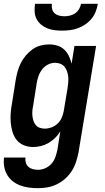

<svg xmlns="http://www.w3.org/2000/svg" viewBox="-31 -760 551 1003"><path d="M168 223Q144 223 120.5 220Q97 217 75.5 209Q54 201 36 187Q18 173 6.5 153.5Q-5 134 -9 110.5Q-13 87 -10 63H102Q100 77 104 90Q108 103 117.5 111.5Q127 120 140.5 123.5Q154 127 168 127Q187 127 206 118.5Q225 110 238.5 94.5Q252 79 258.5 60Q265 41 269 22L284 -74Q273 -55 257 -39.5Q241 -24 222 -13Q203 -2 182.5 3Q162 8 141 8Q116 8 93 -1.5Q70 -11 55.5 -29.5Q41 -48 34 -72Q27 -96 25 -120.5Q23 -145 25 -171Q27 -197 32 -222L51 -342Q55 -365 61 -387Q67 -409 77.5 -430Q88 -451 103.5 -469.5Q119 -488 138.5 -502Q158 -516 180.5 -522Q203 -528 226 -528Q248 -528 269 -521.5Q290 -515 305 -500.5Q320 -486 329 -467Q338 -448 343 -427L358 -520H471L379 37Q374 62 366 86.5Q358 111 344 133Q330 155 310 173Q290 191 266.5 202.5Q243 214 218 218.5Q193 223 168 223ZM203 -88Q220 -88 238 -94.5Q256 -101 270 -114.5Q284 -128 291.5 -145.5Q299 -163 302 -180L322 -300Q324 -315 325.5 -330Q327 -345 325.5 -359Q324 -373 319.5 -386.5Q315 -400 306.5 -410.5Q298 -421 285 -426.5Q272 -432 257 -432Q238 -432 220 -423Q202 -414 189.5 -398Q177 -382 170.5 -363.5Q164 -345 161 -327L142 -207Q139 -193 138 -179.5Q137 -166 138.5 -153Q140 -140 144 -128Q148 -116 156 -106.5Q164 -97 176.5 -92.5Q189 -88 203 -88ZM293 -600Q273 -600 253 -602.5Q233 -605 215 -612.5Q197 -620 182.5 -632.5Q168 -645 159.5 -662Q151 -679 150 -699.5Q149 -720 152 -740H240Q238 -726 241.5 -712.5Q245 -699 254.5 -690.5Q264 -682 277.5 -678.5Q291 -675 306 -675Q320 -675 334.5 -678.5Q349 -682 361.5 -690.5Q374 -699 382 -712.5Q390 -726 392 -740H480Q477 -720 469 -699.5Q461 -679 447 -662Q433 -645 414.5 -632.5Q396 -620 375.5 -612.5Q355 -605 334 -602.5Q313 -600 293 -600Z"/></svg>

Font: Iosevka SS04
Style: Bold Italic
Weight: 700
Italic angle: -9°
Monospace: yes
Designer: Belleve Invis
Foundry: Belleve Invis
Version: Version 19.0.0; ttfautohint (v1.8.4)